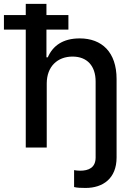

<svg xmlns="http://www.w3.org/2000/svg" viewBox="-59 -747 682 972"><path d="M425.1 -334.2V50.1C425.1 101.9 389.9 117.2 346.6 117.2C335.6 117.2 324.9 115.8 316.1 114.3V199.9C331 203.8 351.2 204.5 374.3 204.5C461.6 204.5 531.2 157 531.2 50.1V-346.9C531.2 -483 456.7 -552.6 344.5 -552.6C259.6 -552.6 208.5 -515.6 182.9 -456.7H176.1V-597.3H287.3V-670.8H176.1V-727.3H71.4V-670.8H-39.1V-597.3H71.4V0H177.6V-323.9C177.6 -410.9 232.6 -460.6 308.2 -460.6C381.4 -460.6 425.1 -414.1 425.1 -334.2Z"/></svg>

Font: Margiela Sans Medium
Style: Regular
Weight: 500
Designer: Stefan Endress, Andreas Faust
Version: Version 1.100;FEAKit 1.0